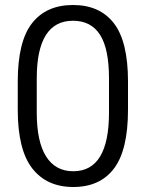

<svg xmlns="http://www.w3.org/2000/svg" viewBox="-20 -738 584 768"><path d="M273 10Q167 10 109 -64.5Q51 -139 51 -299V-412Q51 -572 108 -645Q165 -718 272 -718Q379 -718 435.5 -645Q492 -572 492 -412V-299Q492 -138 436 -64Q380 10 273 10ZM272 -655Q127 -655 127 -424V-288Q127 -171 164.5 -112Q202 -53 273 -53Q416 -53 416 -288V-424Q416 -543 380 -599Q344 -655 272 -655Z"/></svg>

Font: Freesentation 4 Regular
Style: Regular
Weight: 400
Designer: glyphs from Roboto by Christian Robertson / Hangul glyphs from Noto Sans CJK(Source Han Sans) by Jang Soo-young and Kang
Foundry: PT&
Version: Version 2.001